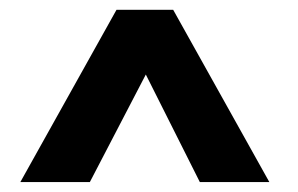

<svg xmlns="http://www.w3.org/2000/svg" viewBox="-20 -680 600 387"><path d="M382.8 -313 273.9 -529.8 161.1 -313H21L214.8 -660.2H329.1L522.9 -313Z"/></svg>

Font: TitilliumWeb-Bold
Style: Bold
Weight: 700
Version: Version 1.001;PS 57.000;hotconv 1.0.70;makeotf.lib2.5.55311